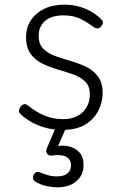

<svg xmlns="http://www.w3.org/2000/svg" viewBox="-20 -539 521 825"><path d="M249 19Q203 19 167 7.5Q131 -4 105 -20.5Q79 -37 67 -50Q60 -58 61.5 -65.5Q63 -73 70 -83Q78 -91 85.5 -91.5Q93 -92 101 -85Q133 -59 170 -43Q207 -27 252 -27Q287 -27 312.5 -40.5Q338 -54 352 -78Q366 -102 366 -133Q366 -169 346 -188.5Q326 -208 295 -219Q264 -230 229.5 -240Q195 -250 163.5 -265Q132 -280 112 -307Q92 -334 92 -380Q92 -420 112 -451Q132 -482 169 -500.5Q206 -519 256 -519Q293 -519 324 -509.5Q355 -500 378.5 -485Q402 -470 417 -454Q424 -446 422 -439Q420 -432 413 -424Q407 -417 398.5 -417Q390 -417 382 -423Q350 -447 321 -460Q292 -473 253 -473Q201 -473 173.5 -449Q146 -425 146 -385Q146 -350 165.5 -330Q185 -310 216.5 -298.5Q248 -287 283.5 -277Q319 -267 350 -252Q381 -237 401 -210.5Q421 -184 421 -138Q421 -100 402.5 -63.5Q384 -27 346.5 -4Q309 19 249 19ZM226 266Q210 266 183 261Q156 256 131 241Q123 235 122 227.5Q121 220 125 211Q130 203 136.5 200.5Q143 198 152 202Q167 208 185.5 213.5Q204 219 224 219Q254 219 269.5 206.5Q285 194 285 170Q285 147 266 135.5Q247 124 205 129Q197 130 192 128.5Q187 127 183 122Q178 115 178.5 109Q179 103 183 94L225 -4H270L221 108L204 94Q241 83 271.5 89Q302 95 320.5 115Q339 135 339 170Q339 199 325 220.5Q311 242 286 254Q261 266 226 266Z"/></svg>

Font: Playwrite CL ExtraLight
Style: Regular
Weight: 200
Designer: Veronika Burian, José Scaglione
Foundry: TypeTogether
Version: Version 1.002